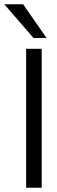

<svg xmlns="http://www.w3.org/2000/svg" viewBox="-69 -878 268 898"><path d="M-48.8 -857.9H39.1L148.9 -700.2H87.9ZM53.2 -649.9H126V0H53.2Z"/></svg>

Font: Overused Grotesk
Style: Regular
Weight: 400
Version: Version 0.002